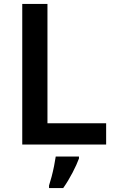

<svg xmlns="http://www.w3.org/2000/svg" viewBox="-20 -734 590 975"><path d="M93 0V-714H221V-108H519V0ZM381 71Q370 101 348.5 142.5Q327 184 301 221H229V208Q235 190 242 163.5Q249 137 254.5 109.5Q260 82 263 61H381Z"/></svg>

Font: Noto Sans Kannada SemiBold
Style: Regular
Weight: 600
Designer: Jelle Bosma - Monotype Design Team
Foundry: Monotype Imaging Inc.
Version: Version 2.005; ttfautohint (v1.8.4.7-5d5b)